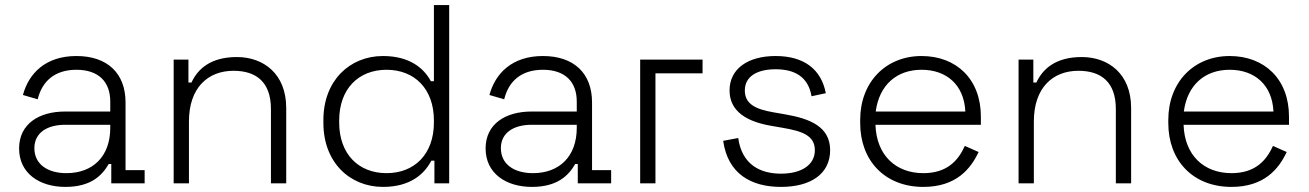

<svg xmlns="http://www.w3.org/2000/svg" viewBox="-20 -720 5142 754"><path d="M237 14C337 14 381 -31 407 -76H417V0H548V-52H473V-318C473 -432 402 -500 280 -500C159 -500 93 -432 70 -347L128 -330C145 -400 194 -446 280 -446C367 -446 413 -399 413 -321V-282H235C134 -282 55 -234 55 -137C55 -40 134 14 237 14ZM115 -138C115 -200 167 -230 236 -230H413V-218C413 -105 344 -40 241 -40C167 -40 115 -75 115 -138Z M662 0H722V-243C722 -376 797 -442 897 -442C986 -442 1044 -398 1044 -292V0H1104V-296C1104 -430 1015 -496 910 -496C806 -496 756 -448 732 -396H720V-486H662Z M1484 14C1591 14 1646 -36 1674 -89H1686V0H1744V-700H1684V-401H1672C1646 -450 1591 -500 1484 -500C1353 -500 1250 -403 1250 -249V-237C1250 -82 1354 14 1484 14ZM1312 -239V-247C1312 -371 1388 -446 1498 -446C1608 -446 1684 -371 1684 -247V-239C1684 -115 1608 -40 1498 -40C1388 -40 1312 -115 1312 -239Z M2069 14C2169 14 2213 -31 2239 -76H2249V0H2380V-52H2305V-318C2305 -432 2234 -500 2112 -500C1991 -500 1925 -432 1902 -347L1960 -330C1977 -400 2026 -446 2112 -446C2199 -446 2245 -399 2245 -321V-282H2067C1966 -282 1887 -234 1887 -137C1887 -40 1966 14 2069 14ZM1947 -138C1947 -200 1999 -230 2068 -230H2245V-218C2245 -105 2176 -40 2073 -40C1999 -40 1947 -75 1947 -138Z M2494 0H2554V-432H2739V-486H2494Z M3047 14C3165 14 3240 -38 3240 -130C3240 -222 3162 -254 3063 -271L3017 -279C2948 -291 2905 -311 2905 -365C2905 -419 2952 -448 3026 -448C3100 -448 3154 -419 3167 -342L3223 -354C3205 -449 3136 -500 3026 -500C2916 -500 2845 -449 2845 -365C2845 -281 2915 -242 3008 -226L3054 -218C3130 -205 3180 -188 3180 -130C3180 -72 3127 -38 3047 -38C2967 -38 2894 -72 2879 -178L2820 -167C2838 -38 2929 14 3047 14Z M3606 14C3735 14 3792 -57 3823 -123L3769 -147C3742 -87 3697 -40 3606 -40C3499 -40 3422 -109 3418 -230H3832V-262C3832 -410 3735 -500 3599 -500C3459 -500 3358 -398 3358 -249V-237C3358 -88 3456 14 3606 14ZM3419 -282C3433 -387 3502 -446 3599 -446C3697 -446 3766 -387 3771 -282Z M3980 0H4040V-243C4040 -376 4115 -442 4215 -442C4304 -442 4362 -398 4362 -292V0H4422V-296C4422 -430 4333 -496 4228 -496C4124 -496 4074 -448 4050 -396H4038V-486H3980Z M4816 14C4945 14 5002 -57 5033 -123L4979 -147C4952 -87 4907 -40 4816 -40C4709 -40 4632 -109 4628 -230H5042V-262C5042 -410 4945 -500 4809 -500C4669 -500 4568 -398 4568 -249V-237C4568 -88 4666 14 4816 14ZM4629 -282C4643 -387 4712 -446 4809 -446C4907 -446 4976 -387 4981 -282Z"/></svg>

Font: Meta Space Light
Style: Regular
Weight: 300
Designer: Meta Pool / Florian Karsten
Foundry: Meta Pool / Florian Karsten
Version: Version 2.000;Glyphs 3.1.1 (3137)